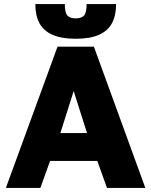

<svg xmlns="http://www.w3.org/2000/svg" viewBox="-20 -931 750 951"><path d="M9 0 265 -700H445L700 0H510L462 -134H228L180 0ZM279 -272H411L345 -480ZM355 -739Q285 -739 240.5 -758.5Q196 -778 175.5 -816Q155 -854 155 -911H301Q301 -869 313.5 -854.5Q326 -840 355 -840Q384 -840 396.5 -854.5Q409 -869 409 -911H555Q555 -854 534.5 -816Q514 -778 470 -758.5Q426 -739 355 -739Z"/></svg>

Font: Golos Text
Style: Bold
Weight: 700
Designer: A.Korolkova, Vitaly Kuzmin
Foundry: ParaType Ltd
Version: Version 2.004